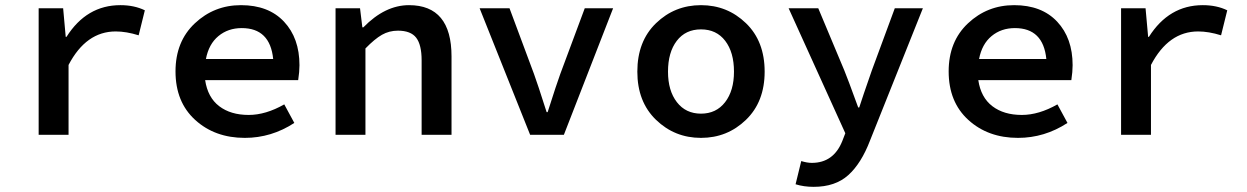

<svg xmlns="http://www.w3.org/2000/svg" viewBox="-20 -523 4840 745"><path d="M130 0V-491H225L235 -380H238Q316 -503 447 -503Q501 -503 542 -483L518 -386Q470 -401 429 -401Q314 -401 246 -271V0Z M930 12Q814 12 737.5 -57.5Q661 -127 661 -246Q661 -362 736 -432.5Q811 -503 915 -503Q1022 -503 1082 -439Q1142 -375 1142 -270Q1142 -245 1137 -212H776Q786 -145 830.5 -111Q875 -77 945 -77Q1011 -77 1083 -118L1122 -46Q1033 12 930 12ZM918 -414Q865 -414 827.5 -383Q790 -352 779 -294H1040Q1028 -414 918 -414Z M1282 0V-491H1377L1386 -417H1390Q1474 -503 1567 -503Q1732 -503 1732 -304V0H1616V-289Q1616 -349 1595 -376.5Q1574 -404 1524 -404Q1490 -404 1462 -388Q1434 -372 1398 -335V0Z M2037 0 1841 -491H1957L2052 -236Q2065 -201 2101 -88H2105Q2141 -201 2154 -236L2249 -491H2359L2168 0Z M2453 -245Q2453 -363 2525.5 -433Q2598 -503 2700 -503Q2802 -503 2874.5 -433Q2947 -363 2947 -245Q2947 -128 2874.5 -58Q2802 12 2700 12Q2598 12 2525.5 -58Q2453 -128 2453 -245ZM2828 -245Q2828 -320 2794 -364.5Q2760 -409 2700 -409Q2640 -409 2606 -364.5Q2572 -320 2572 -245Q2572 -171 2606.5 -126.5Q2641 -82 2700 -82Q2759 -82 2793.5 -126.5Q2828 -171 2828 -245Z M3137 202Q3099 202 3067 192L3089 102Q3112 109 3130 109Q3214 109 3248 25L3260 -6L3040 -491H3155L3256 -250Q3267 -224 3310 -106H3314Q3326 -144 3363 -250L3452 -491H3561L3356 22Q3322 111 3271.5 156.5Q3221 202 3137 202Z M3930 12Q3814 12 3737.5 -57.5Q3661 -127 3661 -246Q3661 -362 3736 -432.5Q3811 -503 3915 -503Q4022 -503 4082 -439Q4142 -375 4142 -270Q4142 -245 4137 -212H3776Q3786 -145 3830.5 -111Q3875 -77 3945 -77Q4011 -77 4083 -118L4122 -46Q4033 12 3930 12ZM3918 -414Q3865 -414 3827.5 -383Q3790 -352 3779 -294H4040Q4028 -414 3918 -414Z M4330 0V-491H4425L4435 -380H4438Q4516 -503 4647 -503Q4701 -503 4742 -483L4718 -386Q4670 -401 4629 -401Q4514 -401 4446 -271V0Z"/></svg>

Font: TypoPRO Source Code Pro
Style: Regular
Weight: 600
Monospace: yes
Designer: Paul D. Hunt, Teo Tuominen
Foundry: Adobe Systems Incorporated
Version: Version 2.010;PS 1.0;hotconv 1.0.84;makeotf.lib2.5.63406